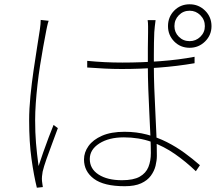

<svg xmlns="http://www.w3.org/2000/svg" viewBox="-20 -842 1040 896"><path d="M387 -558Q429 -554 468.5 -552Q508 -550 551 -550Q640 -550 727.5 -556.5Q815 -563 888 -577V-547Q807 -533 720.5 -526.5Q634 -520 548 -520Q506 -520 468.5 -522Q431 -524 387 -527ZM706 -748Q704 -732 702.5 -719Q701 -706 700 -692Q699 -672 698.5 -643.5Q698 -615 698 -585Q698 -555 698 -532Q698 -486 700 -431Q702 -376 705 -319Q708 -262 710 -209.5Q712 -157 712 -115Q712 -93 706 -68.5Q700 -44 684 -22Q668 0 638.5 13.5Q609 27 562 27Q465 27 418.5 -7.5Q372 -42 372 -98Q372 -131 393 -160.5Q414 -190 456 -208.5Q498 -227 561 -227Q617 -227 666 -214Q715 -201 758.5 -179Q802 -157 840.5 -129Q879 -101 913 -71L894 -43Q847 -88 796 -123.5Q745 -159 686.5 -180Q628 -201 558 -201Q488 -201 443.5 -172.5Q399 -144 399 -100Q399 -54 440 -27.5Q481 -1 549 -1Q603 -1 632 -17.5Q661 -34 672.5 -62.5Q684 -91 684 -128Q684 -156 682 -205Q680 -254 677 -312Q674 -370 672 -427.5Q670 -485 670 -530Q670 -576 670 -618.5Q670 -661 671 -691Q671 -705 671 -720.5Q671 -736 669 -748ZM207 -745Q205 -739 203 -732Q201 -725 199.5 -717Q198 -709 196 -700Q189 -664 181.5 -622.5Q174 -581 167 -536.5Q160 -492 155 -447.5Q150 -403 147 -360.5Q144 -318 144 -281Q144 -223 148 -174.5Q152 -126 160 -67Q169 -95 181.5 -130.5Q194 -166 207 -200.5Q220 -235 230 -259L250 -244Q240 -216 225 -176.5Q210 -137 197 -100Q184 -63 179 -41Q177 -31 176 -19Q175 -7 176 3Q177 10 178 18Q179 26 180 31L152 34Q138 -22 127 -100.5Q116 -179 116 -280Q116 -334 122 -394Q128 -454 136.5 -512.5Q145 -571 153 -621Q161 -671 166 -704Q168 -718 169 -729Q170 -740 170 -749ZM794 -720Q794 -691 814.5 -670.5Q835 -650 865 -650Q894 -650 915 -670.5Q936 -691 936 -720Q936 -750 915 -771Q894 -792 865 -792Q835 -792 814.5 -771Q794 -750 794 -720ZM764 -720Q764 -763 793 -792.5Q822 -822 865 -822Q907 -822 937 -792.5Q967 -763 967 -720Q967 -678 937 -648.5Q907 -619 865 -619Q822 -619 793 -648.5Q764 -678 764 -720Z"/></svg>

Font: Noto Sans SC Thin
Style: Regular
Weight: 100
Designer: Ryoko NISHIZUKA 西塚涼子 (kana, bopomofo & ideographs); Paul D. Hunt (Latin, Greek & Cyrillic); Sandoll Communications 산돌커뮤니
Foundry: Adobe
Version: Version 2.004-H2;hotconv 1.0.118;makeotfexe 2.5.65603